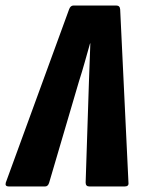

<svg xmlns="http://www.w3.org/2000/svg" viewBox="-46 -675 515 695"><path d="M-14 0Q-29 0 -25 -14L204 -641Q209 -655 220 -655H375Q388 -655 389 -641L419 -14Q421 0 405 0H278Q264 0 264 -14L276 -381Q277 -416 278.5 -449.5Q280 -483 281 -518H280Q270 -483 260.5 -449Q251 -415 240 -381L132 -14Q128 0 117 0Z"/></svg>

Font: Sofia Sans Extra Condensed Black
Style: Italic
Weight: 900
Italic angle: -9°
Version: Version 4.100